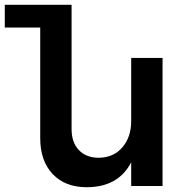

<svg xmlns="http://www.w3.org/2000/svg" viewBox="-85 -777 780 802"><path d="M463 -535H594V0H463V-99Q409 5 277 5Q187 5 135 -50Q83 -105 83 -200V-662H-65V-757H214V-238Q214 -182 244.5 -150Q275 -118 328 -118Q390 -119 426.5 -162Q463 -205 463 -271Z"/></svg>

Font: Montserrat arm Medium
Style: Regular
Weight: 500
Designer: Julieta Ulanovsky
Foundry: Julieta Ulanovsky
Version: Version 6.000;PS 006.000;hotconv 1.0.88;makeotf.lib2.5.64775